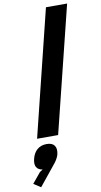

<svg xmlns="http://www.w3.org/2000/svg" viewBox="-176 -891 665 1260"><g transform="rotate(-10 156.0 -261.0)"><path d="M132.8 126Q126 148.9 106.9 174.8L-8.8 317.9L-56.2 287.1L1 217.8L21 205.1Q-39.6 195.3 -22 126Q-12.7 87.4 12.5 66.2Q37.6 44.9 75.2 44.9Q112.8 44.9 127.4 66.2Q142.1 87.4 132.8 126ZM368.2 -839.8 160.2 0H20L227.1 -839.8Z"/></g></svg>

Font: Sinkin Sans 600 SemiBold Italic
Style: Regular
Weight: 600
Italic angle: -112°
Designer: Keith Bates
Foundry: K-Type
Version: Sinkin Sans (version 1.0)  by Keith Bates   •   © 2014   www